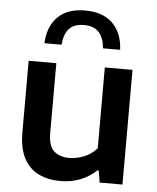

<svg xmlns="http://www.w3.org/2000/svg" viewBox="-56 -854 743 909"><g transform="rotate(5 315.5 -399.0)"><path d="M265 9Q206.5 9 161.8 -12.5Q117 -34 91.5 -81.2Q66 -128.5 66 -206V-545H197.5V-213.5Q197.5 -151.5 224.8 -127.5Q252 -103.5 297 -103.5Q331 -103.5 366.8 -117.5Q402.5 -131.5 428 -161V-545H559.5V0H451L442 -56.5H436Q365 9 265 9ZM133 -634.5Q137 -715 182.5 -760.2Q228 -805.5 312.5 -805.5Q396.5 -805.5 442.8 -760.2Q489 -715 493 -634.5H411.5Q407.5 -683.5 383.8 -710Q360 -736.5 312.5 -736.5Q264.5 -736.5 241.2 -710Q218 -683.5 214.5 -634.5Z"/></g></svg>

Font: Encode Sans Semi Expanded SemiBold
Style: Regular
Weight: 600
Width: 6
Designer: Multiple Designers
Foundry: Impallari Type
Version: Version 3.000; ttfautohint (v1.8.3) -l 8 -r 50 -G 200 -x 14 